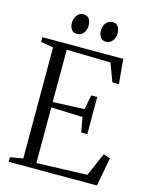

<svg xmlns="http://www.w3.org/2000/svg" viewBox="-135 -1018 870 1105"><g transform="rotate(15 300.0 -466.0)"><path d="M102.5 -40.5V-702L27.5 -715.5V-743H509.5L523.5 -596H484.5L444 -704L182 -709.5V-398L370 -406L386 -492H422V-271H386L370 -359L182 -366V-34.5L483.5 -45L543.5 -183.5L584 -170.5L552 0H26V-27.5ZM215 -812.5Q192 -812.5 181.2 -828.5Q170.5 -844.5 170.5 -867.5Q170.5 -892 184.8 -911.8Q199 -931.5 222.5 -931.5H223.5Q247 -931.5 257.5 -915.5Q268 -899.5 268 -876.5Q268 -851.5 253.8 -832Q239.5 -812.5 216 -812.5ZM387.5 -812.5Q364.5 -812.5 353.8 -828.5Q343 -844.5 343 -867.5Q343 -892 357.2 -911.8Q371.5 -931.5 395 -931.5H396Q419 -931.5 429.8 -915.5Q440.5 -899.5 440.5 -876.5Q440.5 -851.5 426.2 -832Q412 -812.5 388.5 -812.5Z"/></g></svg>

Font: Merriweather 96pt Light
Style: Regular
Weight: 300
Version: Version 2.100